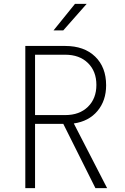

<svg xmlns="http://www.w3.org/2000/svg" viewBox="-20 -966 640 986"><path d="M110 0V-730H315Q412 -730 468.5 -675.5Q525 -621 525 -528Q525 -449 480.5 -396Q436 -343 359 -332L530 0H470L305 -330H160V0ZM315 -375Q388 -375 431.5 -417.5Q475 -460 475 -530Q475 -600 431.5 -642.5Q388 -685 315 -685H160V-375ZM305 -810H255L365 -946H425Z"/></svg>

Font: JetBrains Mono Extra Light
Style: Regular
Weight: 200
Monospace: yes
Designer: Philipp Nurullin, Konstantin Bulenkov
Foundry: JetBrains
Version: 2.002